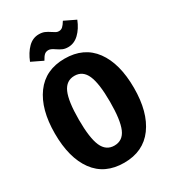

<svg xmlns="http://www.w3.org/2000/svg" viewBox="-221 -1032 1041 1164"><g transform="rotate(-30 300.0 -450.0)"><path d="M300 17Q165 17 94 -79.5Q23 -176 23 -347Q23 -516 94.5 -613.5Q166 -711 300 -711Q435 -711 506 -614.5Q577 -518 577 -347Q577 -178 505.5 -80.5Q434 17 300 17ZM300 -591Q242 -591 216.5 -533Q191 -475 191 -347Q191 -219 216.5 -161Q242 -103 300 -103Q359 -103 384 -161Q409 -219 409 -347Q409 -475 383.5 -533Q358 -591 300 -591ZM283 -787Q258 -805 242 -805Q224 -805 213 -795Q202 -785 189 -761L110 -799Q131 -852 163.5 -884.5Q196 -917 239 -917Q262 -917 278.5 -910Q295 -903 314 -890Q327 -881 336 -876.5Q345 -872 355 -872Q371 -872 382 -882Q393 -892 407 -915L486 -877Q465 -824 431.5 -792Q398 -760 356 -760Q334 -760 318 -767Q302 -774 283 -787Z"/></g></svg>

Font: Fira Mono
Style: Bold
Weight: 700
Monospace: yes
Designer: Carrois Corporate & Edenspiekermann AG
Foundry: Carrois Corporate GbR & Edenspiekermann AG
Version: Version 3.206